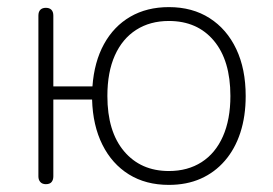

<svg xmlns="http://www.w3.org/2000/svg" viewBox="-20 -512 767 540"><path d="M455 8Q390 8 342.5 -21.5Q295 -51 268 -105Q241 -159 239 -232H130V-16Q130 -6 125 0Q120 6 109 6Q99 6 93.5 0Q88 -6 88 -16V-468Q88 -479 93.5 -484.5Q99 -490 109 -490Q119 -490 124.5 -484.5Q130 -479 130 -468V-269H240Q245 -338 272.5 -388Q300 -438 346.5 -465Q393 -492 455 -492Q521 -492 569.5 -461Q618 -430 644.5 -374Q671 -318 671 -242Q671 -185 656 -139Q641 -93 612.5 -60Q584 -27 544.5 -9.5Q505 8 455 8ZM455 -31Q508 -31 547 -56Q586 -81 607 -128.5Q628 -176 628 -242Q628 -342 581.5 -397.5Q535 -453 455 -453Q402 -453 363 -428Q324 -403 303 -356Q282 -309 282 -242Q282 -142 329 -86.5Q376 -31 455 -31Z"/></svg>

Font: Nunito ExtraLight
Style: Regular
Weight: 200
Designer: Vernon Adams
Foundry: Vernon Adams
Version: Version 3.602;April 4, 2023;FontCreator 14.0.0.2856 64-bit